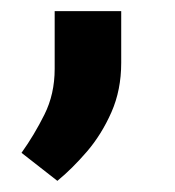

<svg xmlns="http://www.w3.org/2000/svg" viewBox="-20 -132 317 348"><path d="M79.1 -7.3V-111.8H199.7V-18.1Q199.7 31.2 181.9 71.5Q164.1 111.8 137.5 142.8Q110.8 173.8 84 195.8L19 145Q42 112.8 60.5 75.7Q79.1 38.6 79.1 -7.3Z"/></svg>

Font: Vazirmatn FD ExtraBold
Style: Regular
Weight: 800
Designer: Saber Rastikerdar
Foundry: Saber Rastikerdar
Version: Version 33.003